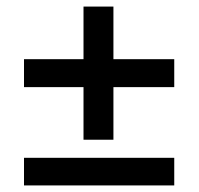

<svg xmlns="http://www.w3.org/2000/svg" viewBox="-20 -594 604 584"><path d="M510 -30H53V-114H510ZM510 -329H325V-169H234V-329H53V-414H234V-574H325V-414H510Z"/></svg>

Font: Hind Colombo Medium
Style: Regular
Weight: 500
Designer: Jyotish Sonowal, Aditi Pimprikar
Foundry: Indian Type Foundry
Version: Version 1.000;PS 1.0;hotconv 1.0.86;makeotf.lib2.5.63406; tt